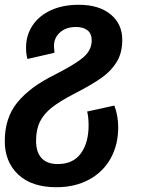

<svg xmlns="http://www.w3.org/2000/svg" viewBox="-20 -564 589 804"><path d="M0 27Q0 -71 53 -135.5Q106 -200 207 -250Q294 -294 329 -324Q364 -354 364 -395Q364 -423 346.5 -437Q329 -451 298 -451Q257 -451 231.5 -428.5Q206 -406 206 -371Q206 -363 208 -343L95 -317Q89 -338 89 -364Q89 -416 116 -457Q143 -498 193 -521Q243 -544 310 -544Q394 -544 443 -504Q492 -464 492 -397Q492 -343 469 -305Q446 -267 405 -238Q364 -209 292 -172Q232 -141 198 -114.5Q164 -88 147.5 -55Q131 -22 131 26Q131 73 154 98Q177 123 222 123Q286 123 318.5 78.5Q351 34 351 -39Q351 -73 345 -97L459 -122Q475 -78 475 -31Q475 42 443.5 99Q412 156 353 188Q294 220 216 220Q113 220 56.5 167Q0 114 0 27Z"/></svg>

Font: FiraGO Medium
Style: Italic
Weight: 500
Italic angle: -8°
Designer: bBox Type GmbH
Foundry: bBox Type GmbH
Version: Version 1.001